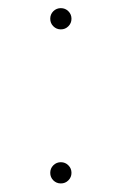

<svg xmlns="http://www.w3.org/2000/svg" viewBox="-20 -494 293 462"><path d="M100.9 -78.1Q100.9 -88.8 108.3 -96.2Q115.8 -103.7 126.4 -103.7Q137.1 -103.7 144.5 -96.2Q152 -88.8 152 -78.1Q152 -67.5 144.5 -60Q137.1 -52.6 126.4 -52.6Q115.8 -52.6 108.3 -60Q100.9 -67.5 100.9 -78.1ZM100.9 -448.9Q100.9 -459.5 108.3 -467Q115.8 -474.4 126.4 -474.4Q137.1 -474.4 144.5 -467Q152 -459.5 152 -448.9Q152 -438.2 144.5 -430.8Q137.1 -423.3 126.4 -423.3Q115.8 -423.3 108.3 -430.8Q100.9 -438.2 100.9 -448.9Z"/></svg>

Font: Inter P Thin
Style: Regular
Weight: 100
Designer: Rasmus Andersson
Foundry: rsms
Version: Version 3.018;git-588b23468